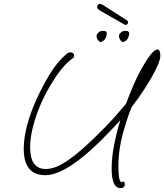

<svg xmlns="http://www.w3.org/2000/svg" viewBox="-20 -875 850 994"><path d="M604 99Q558 99 558 -3Q558 -105 603 -253Q470 -106 375 -37Q280 32 215 32Q103 32 103 -103Q103 -247 212 -447Q258 -531 299 -572Q310 -583 322 -593.5Q334 -604 343 -604Q364 -604 364 -585Q364 -578 356 -573Q330 -555 300 -519Q270 -483 238 -428Q211 -383 187.5 -327.5Q164 -272 150 -216Q136 -160 136 -112Q136 0 217 0Q255 0 297.5 -24Q340 -48 382.5 -83.5Q425 -119 460 -153Q496 -188 522.5 -215Q549 -242 574.5 -270.5Q600 -299 632 -337L650 -384Q663 -417 674 -441.5Q685 -466 693 -482Q764 -619 795 -619Q803 -619 806.5 -609.5Q810 -600 810 -587Q810 -568 797.5 -539Q785 -510 766.5 -477.5Q748 -445 729.5 -416.5Q711 -388 698 -370L662 -321Q658 -313 648 -285.5Q638 -258 624 -211Q593 -111 593 -14Q593 68 610 68Q613 68 614 66.5Q615 65 618 65Q626 65 626 78Q626 99 604 99ZM620 -658Q613 -655 604.5 -666Q596 -677 596 -688Q596 -698 604 -705Q612 -712 614 -713Q619 -714 623.5 -714.5Q628 -715 632 -715Q649 -715 649 -701Q649 -698 647 -690Q645 -681 639.5 -672.5Q634 -664 620 -658ZM504 -658Q497 -655 488.5 -666Q480 -677 480 -688Q480 -698 488 -705Q496 -712 498 -713Q503 -714 507.5 -714.5Q512 -715 516 -715Q533 -715 533 -701Q533 -698 531 -690Q529 -681 523.5 -672.5Q518 -664 504 -658ZM633 -746Q628 -746 624 -748Q600 -762 572.5 -777.5Q545 -793 523.5 -805.5Q502 -818 495 -822Q491 -825 487 -829Q483 -833 483 -837V-839Q483 -849 492 -854Q493 -854 494.5 -854.5Q496 -855 497 -855Q505 -855 515 -848Q531 -838 556 -821.5Q581 -805 604.5 -790.5Q628 -776 637 -770Q641 -767 643 -762V-760Q643 -750 633 -746Z"/></svg>

Font: Oooh Baby
Style: Regular
Weight: 400
Designer: Robert E. Leuschke
Foundry: Robert E. Leuschke
Version: Version 1.011; ttfautohint (v1.8.3)